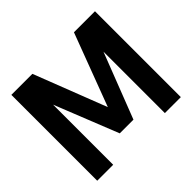

<svg xmlns="http://www.w3.org/2000/svg" viewBox="-168 -955 1170 1170"><g transform="rotate(-45 417.5 -370.0)"><path d="M57.3 0V-740H238.5L428 -251.5H412.7L596.7 -740H777.9V0H640.3V-598.4H667.1L476.6 -107H358.6L162.9 -598.4H194.9V0Z"/></g></svg>

Font: Encode Sans Condensed Thin
Style: Regular
Weight: 100
Width: 3
Designer: Multiple Designers
Foundry: Impallari Type
Version: Version 3.002